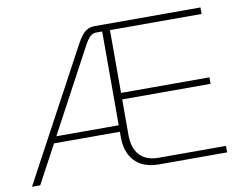

<svg xmlns="http://www.w3.org/2000/svg" viewBox="-74 -772 1109 873"><g transform="rotate(-10 480.5 -335.0)"><path d="M325 -593 6 0H44L139 -177H443V-153C443 -56 497 0 592 0H907V-30H595C520 -30 479 -75 479 -155V-320H887V-350H479V-640H902V-670H414C373 -670 353 -646 325 -593ZM155 -207 357 -584C380 -627 393 -640 416 -640H443V-207Z"/></g></svg>

Font: LT Wave Text Thin
Style: Regular
Weight: 100
Designer: Daniel Lyons
Version: Version 2.5 (Glyphs App)